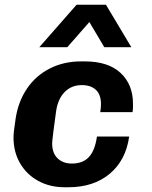

<svg xmlns="http://www.w3.org/2000/svg" viewBox="-20 -780 640 810"><path d="M253 10Q190 10 141 -17Q92 -44 64.5 -91.5Q37 -139 37 -200Q37 -213 39 -229Q41 -245 46 -280Q57 -352 94 -406.5Q131 -461 190 -491Q249 -521 322 -521H337Q437 -521 489 -472Q541 -423 541 -343V-326Q541 -316 539 -307H403Q406 -326 406 -341Q406 -381 384.5 -401Q363 -421 325 -421Q282 -421 253.5 -392.5Q225 -364 217 -313Q209 -256 205.5 -227.5Q202 -199 201 -189Q200 -179 200 -175Q200 -134 223 -112Q246 -90 283 -90Q330 -90 355.5 -118Q381 -146 389 -204H525Q511 -104 443 -47Q375 10 268 10ZM146 -581 303 -760H427L534 -581H420L357 -687L264 -581Z"/></svg>

Font: Chivo Mono Medium
Style: Bold Italic
Weight: 700
Italic angle: -8.05°
Monospace: yes
Version: Version 1.008